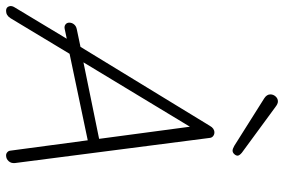

<svg xmlns="http://www.w3.org/2000/svg" viewBox="-201 -761 939 635"><g transform="rotate(90 268.5 -443.5)"><path d="M449.2 -743.2Q443.4 -743.2 433.1 -749L275.9 -848.1Q263.2 -856.4 263.2 -868.2Q263.2 -877.9 270 -885.5Q276.9 -893.1 286.1 -893.1Q288.6 -893.1 290.8 -892.6Q293 -892.1 295.4 -890.9Q297.9 -889.6 299.1 -888.9Q300.3 -888.2 304 -885.5Q307.6 -882.8 309.1 -881.8L456.1 -773.9Q465.8 -765.6 465.8 -759.8Q465.8 -754.4 460.7 -748.8Q455.6 -743.2 449.2 -743.2ZM464.8 5.9Q459 5.9 454.3 1.7Q449.7 -2.4 449.2 -8.8L415 -264.2L128.9 -204.1L11.2 -8.8Q2 5.9 -13.2 5.9Q-24.4 5.9 -27.8 -3.2Q-31.2 -12.2 -24.9 -22L79.1 -194.8L46.9 -188Q37.6 -186 31.7 -190.7Q25.9 -195.3 25.9 -203.1Q25.9 -211.9 31.7 -219Q37.6 -226.1 47.9 -228L106 -240.2L367.2 -668Q375.5 -683.1 389.2 -683.1Q396 -683.1 401.4 -678.7Q406.7 -674.3 407.2 -667L490.2 -23.9Q491.7 -11.2 484.1 -2.7Q476.6 5.9 464.8 5.9ZM157.2 -250 410.2 -301.8 370.1 -602.1Z"/></g></svg>

Font: Comic Neue Light
Style: Italic
Weight: 300
Italic angle: -12°
Designer: Craig Rozynski
Foundry: Craig Rozynski
Version: Version 2.003;hotconv 1.0.109;makeotfexe 2.5.65596